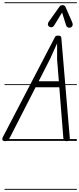

<svg xmlns="http://www.w3.org/2000/svg" viewBox="-45 -1246 699 1698"><path d="M0 2.5Q-9.5 2.5 -16.5 -1.5Q-23.5 -5.5 -24.8 -13.8Q-26 -22 -19.5 -34L431 -899Q439.5 -915.5 444.2 -923.2Q449 -931 468.5 -931Q484.5 -931 490.8 -925.5Q497 -920 497.5 -910L572 -28Q573.5 -13.5 568 -5.5Q562.5 2.5 546 2.5Q526.5 2.5 521.2 -6.8Q516 -16 515 -27L479.5 -474H269.5L43 -30.5Q33 -10.5 26 -4Q19 2.5 0 2.5ZM297 -527.5H475.5L460 -719.5V-863L400 -729ZM0 2.5Q-9.5 2.5 -16.5 -1.5Q-23.5 -5.5 -24.8 -13.8Q-26 -22 -19.5 -34L431 -899Q439.5 -915.5 444.2 -923.2Q449 -931 468.5 -931Q484.5 -931 490.8 -925.5Q497 -920 497.5 -910L572 -28Q573.5 -13.5 568 -5.5Q562.5 2.5 546 2.5Q526.5 2.5 521.2 -6.8Q516 -16 515 -27L479.5 -474H269.5L43 -30.5Q33 -10.5 26 -4Q19 2.5 0 2.5ZM297 -527.5H475.5L460 -719.5V-863L400 -729ZM579.5 -1003Q565.5 -998 554.2 -1004Q543 -1010 539 -1023.5L504 -1135.5L436.5 -1025Q424.5 -1005.5 410.8 -1004.8Q397 -1004 388.5 -1011Q378 -1020.5 378.5 -1032.2Q379 -1044 386.5 -1054.5L479.5 -1185Q488 -1197.5 496.2 -1199Q504.5 -1200.5 512 -1200.5Q516.5 -1200.5 524 -1196Q531.5 -1191.5 535 -1183L591.5 -1053.5Q601.5 -1031.5 596.2 -1019Q591 -1006.5 579.5 -1003ZM-5 424.5H634.5V432.5H-5ZM-5 -16H634.5V0H-5ZM-5 -501.5H634.5V-493.5H-5ZM-5 -1226H634.5V-1218H-5Z"/></svg>

Font: Edu AU VIC WA NT Guides
Style: Regular
Weight: 400
Designer: Tina and Corey Anderson, Eben Sorkin, Mirko Velimirovic
Foundry: Google for Education
Version: Version 1.001